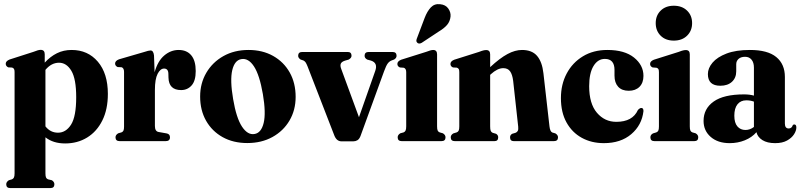

<svg xmlns="http://www.w3.org/2000/svg" viewBox="-20 -702 3984 955"><path d="M202.5 -432V-390.5Q230.5 -421 263.2 -437.2Q296 -453.5 336.5 -453.5Q417 -453.5 466.8 -395Q516.5 -336.5 516.5 -235Q516.5 -158 489 -102.8Q461.5 -47.5 413.5 -18Q365.5 11.5 304 11.5Q244.5 11.5 206 -19V160Q206 174.5 209 181Q212 187.5 219 190L238 194.5Q250.5 202.5 250.5 214.5Q250.5 233.5 230.5 233.5H31Q11 233.5 11 214.5Q11 203 24 194.5L39.5 190Q46 187.5 49.2 181Q52.5 174.5 52.5 160.5V-344Q52.5 -354.5 49.5 -359.2Q46.5 -364 40 -366L21 -367Q8.5 -373 8.5 -385Q8.5 -398 27.5 -406L146 -444Q160 -449.5 168 -451.8Q176 -454 182.5 -454Q202.5 -454 202.5 -432ZM273.5 -390Q235.5 -390 206 -354.5V-73.5Q230.5 -42 268.5 -42Q308 -42 333.5 -82.2Q359 -122.5 359 -218.5Q359 -309.5 335 -349.8Q311 -390 273.5 -390Z M746 -426.5 749 -342.5Q764.5 -398.5 797 -426Q829.5 -453.5 868.5 -453.5Q909 -453.5 931.2 -427Q953.5 -400.5 953.5 -348.5Q953.5 -300 933 -277Q912.5 -254 881 -254Q819.5 -254 818 -316L817.5 -334Q817.5 -361 796 -361Q777.5 -361 764 -334.8Q750.5 -308.5 750.5 -254.5V-75.5Q750.5 -48.5 769 -45.5L808.5 -38.5Q825.5 -35.5 825.5 -19Q825.5 0 804 0H575.5Q554.5 0 554.5 -19Q554.5 -31 568 -39L584 -43.5Q591 -46 594 -52.2Q597 -58.5 597 -72V-344.5Q597 -363 585 -367.5L565 -368.5Q552.5 -374.5 552.5 -386Q552.5 -399.5 572 -407L697.5 -443.5Q719.5 -451 729 -451Q743 -451 746 -426.5Z M1216 -453.5Q1285.5 -453.5 1338.5 -423.8Q1391.5 -394 1421 -341.5Q1450.5 -289 1450.5 -220Q1450.5 -154.5 1420 -102.5Q1389.5 -50.5 1335.2 -20.5Q1281 9.5 1210 9.5Q1140 9.5 1087.2 -20Q1034.5 -49.5 1005 -101.5Q975.5 -153.5 975.5 -222Q975.5 -287.5 1006.2 -340Q1037 -392.5 1091.2 -423Q1145.5 -453.5 1216 -453.5ZM1246 -35.5Q1279.5 -41 1291.5 -90.5Q1303.5 -140 1287.5 -234Q1271 -329.5 1243.2 -371.8Q1215.5 -414 1180.5 -408Q1147 -402.5 1135.2 -352.8Q1123.5 -303 1139.5 -209.5Q1155.5 -114.5 1183.8 -72Q1212 -29.5 1246 -35.5Z M1737.5 1H1678.5Q1654.5 1 1643 -28L1509.5 -372.5Q1504 -386 1500 -391.8Q1496 -397.5 1489.5 -401L1475 -406Q1463 -414 1463 -424.5Q1463 -443.5 1483.5 -443.5H1709.5Q1728.5 -443.5 1728.5 -424.5Q1728.5 -413.5 1714 -405.5L1696.5 -400.5Q1679 -395 1675 -385Q1671 -375 1677.5 -358.5L1765.5 -119L1846.5 -349.5Q1860.5 -389 1825.5 -400.5L1807 -405.5Q1793.5 -412.5 1793.5 -424.5Q1793.5 -443.5 1814 -443.5H1932Q1952.5 -443.5 1952.5 -424.5Q1952.5 -413.5 1940.5 -406L1928.5 -401.5Q1916.5 -397 1908.5 -386.2Q1900.5 -375.5 1890 -346.5L1773 -25Q1767 -10 1757.8 -4.5Q1748.5 1 1737.5 1Z M2154 -431.5V-73.5Q2154 -59 2157 -52.5Q2160 -46 2167 -43.5L2183 -39Q2196 -31 2196 -19Q2196 0 2175.5 0H1978.5Q1958 0 1958 -19Q1958 -31 1971 -39L1987.5 -43.5Q1994 -46 1997.2 -52.5Q2000.5 -59 2000.5 -73.5V-343Q2000.5 -361 1988.5 -365L1969 -366.5Q1956.5 -372 1956.5 -384Q1956.5 -397.5 1975.5 -405L2099.5 -444Q2123.5 -453.5 2134.5 -453.5Q2154 -453.5 2154 -431.5ZM2092 -612.5Q2105 -646.5 2123.2 -665.5Q2141.5 -684.5 2169.5 -681Q2196.5 -678.5 2209.8 -659.5Q2223 -640.5 2221 -620Q2218.5 -595.5 2203.8 -578.2Q2189 -561 2163 -545.5L2077.5 -489Q2063 -481 2054.5 -490.5Q2050 -495.5 2051 -501.5Q2052 -507.5 2055 -514.5Z M2418 -431.5V-368Q2466.5 -413 2504.2 -433.2Q2542 -453.5 2576.5 -453.5Q2626 -453.5 2651.2 -424.2Q2676.5 -395 2683 -337.5L2713 -74Q2716 -47.5 2727 -43L2742.5 -38.5Q2755.5 -30.5 2755.5 -19Q2755.5 0 2735 0H2535.5Q2517 0 2517 -19Q2517 -30.5 2527.5 -36.5L2544.5 -41.5Q2552 -44.5 2555.5 -51.2Q2559 -58 2557.5 -72L2532.5 -299.5Q2528.5 -331.5 2517.2 -347.2Q2506 -363 2483 -363Q2454.5 -363 2421 -332.5L2418 -329.5V-73.5Q2418 -58 2420.8 -51.2Q2423.5 -44.5 2430.5 -41.5L2447.5 -36.5Q2458 -30 2458 -19Q2458 0 2439.5 0H2242.5Q2222 0 2222 -19Q2222 -31 2235 -38.5L2251.5 -43.5Q2258.5 -46 2261.5 -52.5Q2264.5 -59 2264.5 -73V-343Q2264.5 -354 2261.8 -358.5Q2259 -363 2252.5 -365.5L2233 -366.5Q2220.5 -372 2220.5 -384Q2220.5 -397.5 2239.5 -405L2363 -444Q2377 -449.5 2384.5 -451.2Q2392 -453 2398.5 -453Q2418 -453 2418 -431.5Z M3180.5 -324.5Q3180.5 -290 3160.8 -270.2Q3141 -250.5 3107.5 -250.5Q3073 -250.5 3054.8 -270.5Q3036.5 -290.5 3036.5 -325.5V-354Q3036.5 -409 2988.5 -409Q2953.5 -409 2932 -373.5Q2910.5 -338 2910.5 -273.5Q2910.5 -186.5 2949 -141.2Q2987.5 -96 3045.5 -96Q3126.5 -96 3153 -155Q3163 -165.5 3170.5 -165Q3181 -164.5 3180.5 -149Q3172.5 -79.5 3120 -34.8Q3067.5 10 2983.5 10Q2922 10 2873.8 -16.5Q2825.5 -43 2797.8 -93Q2770 -143 2770 -214Q2770 -282.5 2798.8 -336.5Q2827.5 -390.5 2879.5 -422Q2931.5 -453.5 3001 -453.5Q3086.5 -453.5 3133.5 -415.8Q3180.5 -378 3180.5 -324.5Z M3331.5 -500Q3290.5 -500 3266 -524.5Q3241.5 -549 3241.5 -587Q3241.5 -625 3266.2 -649.2Q3291 -673.5 3331.5 -673.5Q3372.5 -673.5 3397.5 -649.2Q3422.5 -625 3422.5 -587Q3422.5 -549 3397.5 -524.5Q3372.5 -500 3331.5 -500ZM3411 -431.5V-73.5Q3411 -59 3414 -52.5Q3417 -46 3424 -43.5L3440 -39Q3453 -31.5 3453 -19Q3453 0 3433 0H3235.5Q3215 0 3215 -19Q3215 -31.5 3228 -38.5L3244.5 -43.5Q3251.5 -46 3254.5 -52.5Q3257.5 -59 3257.5 -73V-343Q3257.5 -354 3254.8 -358.5Q3252 -363 3245.5 -365L3226 -366.5Q3213.5 -372 3213.5 -384Q3213.5 -397.5 3232.5 -405L3356 -444Q3370 -449.5 3377.5 -451.2Q3385 -453 3391.5 -453Q3411 -453 3411 -431.5Z M3479.5 -100.5Q3479.5 -161.5 3529.8 -197Q3580 -232.5 3680.5 -232.5Q3708.5 -232.5 3730 -226.5V-365.5Q3730 -391 3718.2 -405.2Q3706.5 -419.5 3686 -419.5Q3665 -419.5 3653.5 -409Q3642 -398.5 3642 -382.5V-347.5Q3642 -315 3620.8 -295.2Q3599.5 -275.5 3563 -275.5Q3501 -275.5 3501 -333.5Q3501 -363 3524.2 -390.5Q3547.5 -418 3594 -435.8Q3640.5 -453.5 3710 -453.5Q3798.5 -453.5 3841.2 -418.2Q3884 -383 3884 -319V-87.5Q3884 -63 3903 -63Q3918 -63 3923 -79Q3925.5 -83 3930.5 -83Q3941 -83 3941 -68Q3941 -52 3929.5 -34Q3918 -16 3894.8 -3Q3871.5 10 3835.5 10Q3796 10 3772 -5.2Q3748 -20.5 3742.5 -44.5Q3720 -18.5 3684.8 -4.2Q3649.5 10 3609.5 10Q3550.5 10 3515 -21Q3479.5 -52 3479.5 -100.5ZM3632.5 -126.5Q3632.5 -91 3647.8 -73.2Q3663 -55.5 3688 -55.5Q3710.5 -55.5 3730 -70.5V-196.5Q3713 -203 3692 -203Q3664 -203 3648.2 -183.2Q3632.5 -163.5 3632.5 -126.5Z"/></svg>

Font: Fraunces 144pt Soft
Style: Bold
Weight: 700
Version: Version 1.000;[0bf87f6ff]